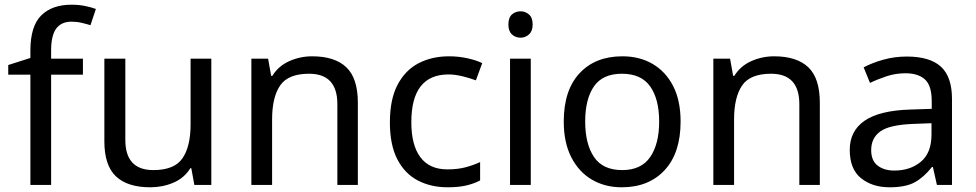

<svg xmlns="http://www.w3.org/2000/svg" viewBox="-20 -785 4142 815"><path d="M332 -468H197V0H109V-468H15V-509L109 -539V-570Q109 -674 155 -719.5Q201 -765 283 -765Q315 -765 341.5 -759.5Q368 -754 387 -747L364 -678Q348 -683 327 -688Q306 -693 284 -693Q240 -693 218.5 -663.5Q197 -634 197 -571V-536H332Z M877 -536V0H805L792 -71H788Q762 -29 716 -9.5Q670 10 618 10Q521 10 472 -36.5Q423 -83 423 -185V-536H512V-191Q512 -63 631 -63Q720 -63 754.5 -113Q789 -163 789 -257V-536Z M1305 -546Q1401 -546 1450 -499.5Q1499 -453 1499 -349V0H1412V-343Q1412 -472 1292 -472Q1203 -472 1169 -422Q1135 -372 1135 -278V0H1047V-536H1118L1131 -463H1136Q1162 -505 1208 -525.5Q1254 -546 1305 -546Z M1880 10Q1809 10 1753.5 -19Q1698 -48 1666.5 -109Q1635 -170 1635 -265Q1635 -364 1668 -426Q1701 -488 1757.5 -517Q1814 -546 1886 -546Q1927 -546 1965 -537.5Q2003 -529 2027 -517L2000 -444Q1976 -453 1944 -461Q1912 -469 1884 -469Q1726 -469 1726 -266Q1726 -169 1764.5 -117.5Q1803 -66 1879 -66Q1923 -66 1956.5 -75Q1990 -84 2018 -97V-19Q1991 -5 1958.5 2.5Q1926 10 1880 10Z M2190 -737Q2210 -737 2225.5 -723.5Q2241 -710 2241 -681Q2241 -653 2225.5 -639Q2210 -625 2190 -625Q2168 -625 2153 -639Q2138 -653 2138 -681Q2138 -710 2153 -723.5Q2168 -737 2190 -737ZM2233 -536V0H2145V-536Z M2869 -269Q2869 -136 2801.5 -63Q2734 10 2619 10Q2548 10 2492.5 -22.5Q2437 -55 2405 -117.5Q2373 -180 2373 -269Q2373 -402 2440 -474Q2507 -546 2622 -546Q2695 -546 2750.5 -513.5Q2806 -481 2837.5 -419.5Q2869 -358 2869 -269ZM2464 -269Q2464 -174 2501.5 -118.5Q2539 -63 2621 -63Q2702 -63 2740 -118.5Q2778 -174 2778 -269Q2778 -364 2740 -418Q2702 -472 2620 -472Q2538 -472 2501 -418Q2464 -364 2464 -269Z M3266 -546Q3362 -546 3411 -499.5Q3460 -453 3460 -349V0H3373V-343Q3373 -472 3253 -472Q3164 -472 3130 -422Q3096 -372 3096 -278V0H3008V-536H3079L3092 -463H3097Q3123 -505 3169 -525.5Q3215 -546 3266 -546Z M3829 -545Q3927 -545 3974 -502Q4021 -459 4021 -365V0H3957L3940 -76H3936Q3901 -32 3862.5 -11Q3824 10 3756 10Q3683 10 3635 -28.5Q3587 -67 3587 -149Q3587 -229 3650 -272.5Q3713 -316 3844 -320L3935 -323V-355Q3935 -422 3906 -448Q3877 -474 3824 -474Q3782 -474 3744 -461.5Q3706 -449 3673 -433L3646 -499Q3681 -518 3729 -531.5Q3777 -545 3829 -545ZM3855 -259Q3755 -255 3716.5 -227Q3678 -199 3678 -148Q3678 -103 3705.5 -82Q3733 -61 3776 -61Q3844 -61 3889 -98.5Q3934 -136 3934 -214V-262Z"/></svg>

Font: Noto Sans Hebrew Droid SemiBold
Style: Regular
Weight: 600
Designer: Monotype Design Team
Foundry: Monotype Imaging Inc.
Version: Version 1.100; ttfautohint (v1.8.4.7-5d5b)